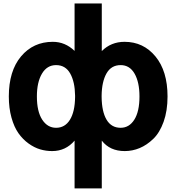

<svg xmlns="http://www.w3.org/2000/svg" viewBox="-20 -844 1005 1095"><path d="M30.3 -293.9Q30.3 -439.5 100.1 -522.5Q169.9 -605.5 281.2 -605.5Q351.6 -605.5 405.3 -553.7V-824.2H560.5V-552.7Q613.3 -605.5 690.4 -605.5Q797.9 -605.5 866.7 -522Q935.5 -438.5 935.5 -293.9Q935.5 -211.9 913.1 -149.4Q890.6 -86.9 854 -51.8Q817.4 -16.6 776.4 0.5Q735.4 17.6 691.4 17.6Q606.4 17.6 560.5 -42V230.5H405.3V-42Q354.5 17.6 277.3 17.6Q242.2 17.6 209 7.8Q175.8 -2 143.1 -25.4Q110.4 -48.8 85.4 -84Q60.5 -119.1 45.4 -173.3Q30.3 -227.5 30.3 -293.9ZM559.6 -291Q560.5 -207 587.9 -161.1Q615.2 -115.2 668 -115.2Q716.8 -115.2 746.1 -161.6Q775.4 -208 775.4 -293.9Q775.4 -375 747.6 -423.8Q719.7 -472.7 668 -472.7Q614.3 -472.7 587.4 -425.3Q560.5 -377.9 559.6 -298.8ZM190.4 -293.9Q190.4 -208 220.7 -161.6Q251 -115.2 299.8 -115.2Q350.6 -115.2 378.9 -161.1Q407.2 -207 408.2 -290V-298.8Q407.2 -377 380.4 -424.8Q353.5 -472.7 299.8 -472.7Q248 -472.7 219.2 -423.8Q190.4 -375 190.4 -293.9Z"/></svg>

Font: Gothic A1 Black
Style: Regular
Weight: 900
Version: Version 2.50